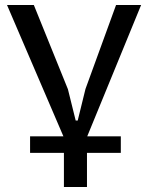

<svg xmlns="http://www.w3.org/2000/svg" viewBox="-20 -545 591 766"><path d="M100 -1H233L8 -525H115L251 -189L282 -64H290L321 -190L443 -525H543L328 -1H462V65H327V201H235V65H100Z"/></svg>

Font: PT Sans Caption
Style: Regular
Weight: 400
Designer: A.Korolkova, O.Umpeleva, V.Yefimov
Foundry: ParaType Ltd
Version: Version 2.004W OFL